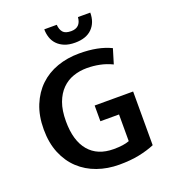

<svg xmlns="http://www.w3.org/2000/svg" viewBox="-150 -938 928 1055"><g transform="rotate(-20 313.5 -410.0)"><path d="M366 -640Q423 -640 468.5 -631Q514 -622 551 -604L525 -518Q490 -535 453 -542.5Q416 -550 378 -550Q336 -550 298.5 -537Q261 -524 232.5 -495.5Q204 -467 187.5 -422.5Q171 -378 171 -314Q171 -201 221.5 -141Q272 -81 366 -81Q425 -81 458 -94V-250H349V-342H574V-28Q534 -11 483 -0.5Q432 10 366 10Q298 10 238.5 -11Q179 -32 135 -73Q91 -114 66 -174.5Q41 -235 41 -314Q41 -393 66 -454Q91 -515 134.5 -556.5Q178 -598 237.5 -619Q297 -640 366 -640ZM305 -830Q307 -802 320.5 -786Q334 -770 368 -770Q424 -770 429 -830H501Q501 -772 466.5 -737.5Q432 -703 367 -703Q331 -703 305.5 -713.5Q280 -724 263.5 -741.5Q247 -759 239.5 -782Q232 -805 232 -830Z"/></g></svg>

Font: Mukta SemiBold
Style: Regular
Weight: 600
Designer: Girish Dalvi and Yashodeep Gholap
Foundry: Ek Type
Version: Version 2.538;PS 1.002;hotconv 16.6.51;makeotf.lib2.5.65220;